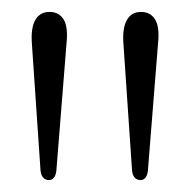

<svg xmlns="http://www.w3.org/2000/svg" viewBox="-20 -791 319 322"><path d="M215.5 -489Q210 -489 206.2 -492.8Q202.5 -496.5 201.5 -504.5L187 -717.5Q185 -744 192.8 -757.5Q200.5 -771 216.5 -771Q232.5 -771 240.2 -758.2Q248 -745.5 245 -717.5L228 -504.5Q227 -496.5 223.8 -492.8Q220.5 -489 215.5 -489ZM62 -489Q56.5 -489 52.8 -492.8Q49 -496.5 48 -504.5L33.5 -717.5Q31.5 -744 39.2 -757.5Q47 -771 63 -771Q79 -771 86.8 -758.2Q94.5 -745.5 91.5 -717.5L74.5 -504.5Q73.5 -496.5 70.2 -492.8Q67 -489 62 -489Z"/></svg>

Font: Fraunces ExtraLight
Style: Regular
Weight: 250
Version: Version 1.000;[b76b70a41]